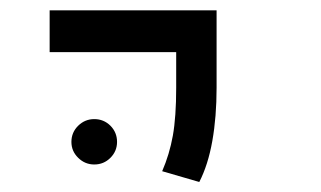

<svg xmlns="http://www.w3.org/2000/svg" viewBox="-20 -606 626 374"><path d="M368.2 -251.5 295.9 -272.5Q310.1 -305.2 316.7 -341.8Q323.2 -378.4 323.2 -435.1V-504.4H76.7V-585.9H401.9V-435.1Q401.9 -378.4 393.6 -331.5Q385.3 -284.7 368.2 -251.5ZM163.6 -285.6Q145.5 -285.6 132.3 -298.6Q119.1 -311.5 119.1 -329.6Q119.1 -348.1 132.3 -361.1Q145.5 -374 163.6 -374Q182.1 -374 195.1 -361.1Q208 -348.1 208 -329.6Q208 -311.5 195.1 -298.6Q182.1 -285.6 163.6 -285.6Z"/></svg>

Font: Cascadia Mono SemiLight
Style: Regular
Weight: 350
Monospace: yes
Designer: Aaron Bell
Foundry: Saja Typeworks
Version: Version 2404.023; ttfautohint (v1.8.4)